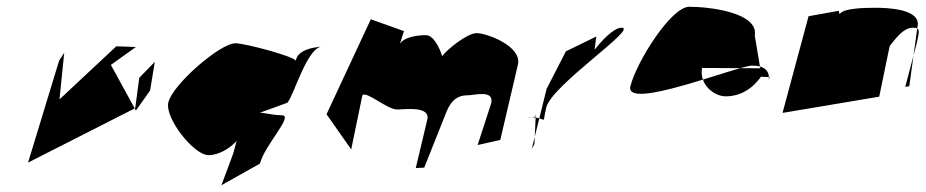

<svg xmlns="http://www.w3.org/2000/svg" viewBox="-20 -608 2738 568"><path d="M63 -127 380 -288 392 -378 438 -425 424 -340 382 -281 308 -416 382 -469 324 -471 156 -314 170 -452 155 -429Z M478 -305C467 -259 553 -149 597 -149C629 -149 662 -171 680 -191L670 -154L635 -60L749 -124C763 -179 850 -267 814 -267C772 -267 739 -286 720 -264L830 -304C849 -324 889 -470 933 -470C957 -470 866 -474 856 -432L855 -428C854 -440 706 -480 676 -480C632 -480 491 -359 478 -305Z M946 -270 1019 -166 1052 -326C1064 -340 1125 -284 1155 -284C1175 -284 1254 -296 1244 -254L1210 -111L1235 -112L1296 -265C1309 -301 1325 -326 1363 -326C1383 -326 1443 -344 1433 -302L1393 -179L1460 -194L1512 -416C1526 -471 1420 -510 1390 -510C1363 -510 1305 -464 1288 -442C1280 -468 1262 -504 1240 -504C1208 -504 1173 -496 1163 -478L1175 -516L1077 -551Z M1549 -261C1603 -261 1582 -232 1596 -290C1612 -356 1869 -526 1819 -526C1793 -526 1755 -481 1739 -461L1744 -500L1654 -456L1597 -345L1553 -167L1561 -182L1565 -269C1574 -257 1521 -261 1549 -261Z M1845 -353C1862 -423 1965 -588 2019 -588C2076 -588 2225 -572 2213 -502L2229 -406L2057 -407C2048 -357 2093 -323 2127 -323C2189 -323 2223 -369 2231 -381L2257 -380C2245 -350 2278 -414 2206 -414C2162 -414 1826 -278 1845 -353Z M2295 -274 2581 -322 2612 -472C2624 -486 2650 -526 2680 -526C2700 -526 2702 -522 2692 -480L2658 -351L2670 -353L2694 -528C2708 -583 2600 -585 2570 -585C2538 -585 2474 -584 2464 -566L2461 -576L2372 -560Z"/></svg>

Font: Interstorm
Style: Obl
Weight: 400
Version: Version 0.7